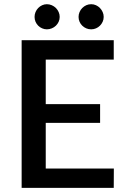

<svg xmlns="http://www.w3.org/2000/svg" viewBox="-20 -916 616 936"><path d="M535 -94.5 534.5 0H85.5V-720H534.5V-625.5H203V-408.5H468V-317H203V-94.5ZM271 -833.5Q271 -821 266 -810Q261 -799 252.5 -790.8Q244 -782.5 232.5 -777.8Q221 -773 208.5 -773Q196.5 -773 185.5 -777.8Q174.5 -782.5 166.2 -790.8Q158 -799 153.2 -810Q148.5 -821 148.5 -833.5Q148.5 -846 153.2 -857.2Q158 -868.5 166.2 -877Q174.5 -885.5 185.5 -890.5Q196.5 -895.5 208.5 -895.5Q221 -895.5 232.5 -890.5Q244 -885.5 252.5 -877Q261 -868.5 266 -857.2Q271 -846 271 -833.5ZM485.5 -833.5Q485.5 -821 480.5 -810Q475.5 -799 467.2 -790.8Q459 -782.5 448 -777.8Q437 -773 424.5 -773Q411.5 -773 400.5 -777.8Q389.5 -782.5 381 -790.8Q372.5 -799 367.8 -810Q363 -821 363 -833.5Q363 -846 367.8 -857.2Q372.5 -868.5 381 -877Q389.5 -885.5 400.5 -890.5Q411.5 -895.5 424.5 -895.5Q437 -895.5 448 -890.5Q459 -885.5 467.2 -877Q475.5 -868.5 480.5 -857.2Q485.5 -846 485.5 -833.5Z"/></svg>

Font: Lato 2
Style: Regular
Weight: 600
Designer: Lukasz Dziedzic with Adam Twardoch and Botio Nikoltchev
Foundry: tyPoland Lukasz Dziedzic
Version: Version 2.015; 2015-08-06; http://www.latofonts.com/